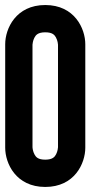

<svg xmlns="http://www.w3.org/2000/svg" viewBox="-28 -737 412 757"><path d="M308.3 -154.6V-562.5C308.3 -624.4 266 -717.2 150.4 -717.2C34.8 -717.2 -7.5 -624.4 -7.5 -562.5V-154.6C-7.5 -92.7 34.8 0.1 150.4 0.1C266.1 0.1 308.3 -92.8 308.3 -154.6ZM192.5 -589.5C199.8 -576.4 200.6 -562 200.7 -560.6V-156.4L200.7 -156.3C200.5 -153.7 199.3 -140.6 193.4 -129.2C188.2 -119 180 -107.5 150.4 -107.5C121.7 -107.5 113.5 -118.1 108.3 -127.6C101.2 -140.1 100.2 -154.8 100.1 -156.9V-560.7L100.1 -560.8C100.3 -563.4 101.5 -576.5 107.4 -587.9C112.6 -598.1 120.8 -609.6 150.4 -609.6C179.1 -609.6 187.2 -599 192.5 -589.5Z"/></svg>

Font: Cactron
Style: Bold
Weight: 900
Version: Version 1.0